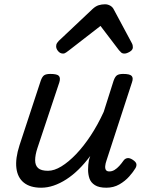

<svg xmlns="http://www.w3.org/2000/svg" viewBox="-20 -860 686 896"><path d="M172 16Q121 16 91.5 -7.5Q62 -31 56.5 -75.5Q51 -120 71 -182L170 -483Q177 -503 186.5 -509Q196 -515 215 -515Q247 -515 255 -505.5Q263 -496 257 -476L155 -170Q144 -137 144 -112.5Q144 -88 158 -75.5Q172 -63 204 -63Q233 -63 266.5 -83.5Q300 -104 335 -140.5Q370 -177 403 -227Q436 -277 464 -338L510 -483Q517 -503 526.5 -509Q536 -515 555 -515Q586 -515 594.5 -505.5Q603 -496 596 -476L477 -111Q472 -97 471 -85Q470 -73 474.5 -66.5Q479 -60 490 -60Q503 -60 514.5 -67Q526 -74 536.5 -85.5Q547 -97 556 -110Q563 -120 574 -122Q585 -124 600 -114Q615 -104 616.5 -94.5Q618 -85 612 -75Q602 -58 583 -36.5Q564 -15 537 0.5Q510 16 476 16Q442 16 423 4Q404 -8 397.5 -27Q391 -46 391 -68.5Q391 -91 395 -113L401 -132Q375 -97 347 -69.5Q319 -42 289.5 -23Q260 -4 230.5 6Q201 16 172 16ZM274 -610Q261 -610 251.5 -621Q242 -632 242 -644Q242 -653 246 -659Q250 -665 254 -669L412 -818Q426 -831 440 -835.5Q454 -840 470 -840Q483 -840 494.5 -833.5Q506 -827 512 -814L594 -661Q598 -654 599 -649Q600 -644 600 -639Q600 -627 585.5 -618.5Q571 -610 561 -610Q551 -610 545.5 -615Q540 -620 535 -626L449 -739L302 -625Q296 -621 289 -615.5Q282 -610 274 -610Z"/></svg>

Font: Playwrite NL
Style: Regular
Weight: 400
Designer: Veronika Burian, José Scaglione
Foundry: TypeTogether
Version: Version 1.002